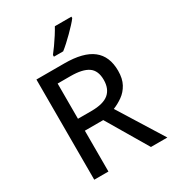

<svg xmlns="http://www.w3.org/2000/svg" viewBox="-221 -1063 1070 1185"><g transform="rotate(-30 314.5 -471.0)"><path d="M295 -714Q430 -714 495 -663Q560 -612 560 -509Q560 -453 539.5 -415.5Q519 -378 486.5 -355Q454 -332 419 -318L617 0H500L328 -291H197V0H96V-714ZM289 -627H197V-376H293Q378 -376 416.5 -408.5Q455 -441 455 -505Q455 -571 414.5 -599Q374 -627 289 -627ZM477 -932Q467 -918 448.5 -898Q430 -878 408.5 -856.5Q387 -835 365.5 -815.5Q344 -796 326 -782H260V-794Q275 -813 293.5 -839Q312 -865 329.5 -892.5Q347 -920 359 -942H477Z"/></g></svg>

Font: Noto Sans New Tai Lue Medium
Style: Regular
Weight: 500
Version: Version 2.003